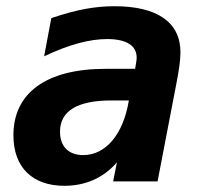

<svg xmlns="http://www.w3.org/2000/svg" viewBox="-20 -580 642 614"><path d="M186 14.2C252 14.2 310.5 -10.3 354 -61L341.8 0H483.9L543.9 -312C551.8 -352.1 557.1 -386.7 557.1 -412.6C557.1 -509.8 481.4 -560.1 346.2 -560.1C285.2 -560.1 225.6 -549.8 144 -522L121.1 -399.9C200.2 -437.5 266.1 -455.1 322.8 -455.1C382.8 -455.1 417 -435.1 417 -396C417 -391.1 416.5 -387.7 416 -383.8L412.1 -359.9H317.9C127 -359.9 22.9 -282.2 22.9 -147.5C22.9 -43.5 85 14.2 186 14.2ZM246.1 -84C199.2 -84 171.9 -111.8 171.9 -158.7C171.9 -225.6 228 -258.8 336.9 -258.8H392.1C374 -148.4 316.9 -84 246.1 -84Z"/></svg>

Font: Hack
Style: Bold Oblique
Weight: 700
Italic angle: -12°
Monospace: yes
Designer: Christopher Simpkins
Foundry: Christopher Simpkins
Version: Version 2.010